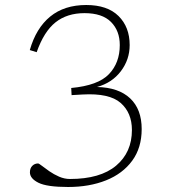

<svg xmlns="http://www.w3.org/2000/svg" viewBox="-20 -737 690 767"><path d="M266 -357 264.5 -385.5Q372 -395.5 415.2 -440.8Q458.5 -486 458.5 -557Q458.5 -614 423.5 -649.2Q388.5 -684.5 317.5 -684.5Q248 -684.5 201.8 -647.8Q155.5 -611 126.5 -528.5L99 -537Q124 -624.5 180.5 -670.8Q237 -717 324.5 -717Q409 -717 453.5 -673Q498 -629 498 -557Q498 -499 462.8 -452.5Q427.5 -406 367.5 -389.5Q454 -387.5 500 -344Q546 -300.5 546 -221.5Q546 -146.5 508 -94.8Q470 -43 403.5 -16.5Q337 10 252 10Q167.5 10 133.5 -7Q99.5 -24 99.5 -48.5Q99.5 -65 109 -74.5Q118.5 -84 132 -84Q135.5 -84 147.2 -74.8Q159 -65.5 177 -53Q195 -40.5 216.2 -31.2Q237.5 -22 259.5 -22Q380.5 -22 443.8 -75.2Q507 -128.5 507 -217.5Q507 -286.5 461.8 -326Q416.5 -365.5 310 -359.5Z"/></svg>

Font: Newsreader Caption ExtraLight
Style: Regular
Weight: 275
Designer: Hugues Gentile
Foundry: Production Type
Version: Version 1.001